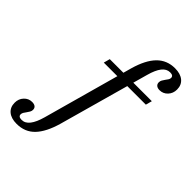

<svg xmlns="http://www.w3.org/2000/svg" viewBox="-370 -742 1044 1044"><g transform="rotate(45 152.0 -219.5)"><path d="M-46.8 192.7Q-88.7 192.7 -112.1 173Q-135.5 153.2 -135.5 118.5Q-135.5 88.7 -116.5 68.5Q-97.6 48.4 -71 48.4Q-54.8 48.4 -46 55.2Q-37.1 62.1 -37.1 75.8Q-37.1 84.7 -41.9 93.1Q-46.8 101.6 -52.8 109.7Q-58.9 117.7 -63.3 125Q-67.7 132.3 -67.7 140.3Q-67.7 158.1 -42.7 158.1Q-16.1 158.1 3.2 133.1Q22.6 108.1 36.3 58.9L180.6 -461.3Q204.8 -546.8 246 -588.7Q287.1 -630.6 349.2 -630.6Q391.1 -630.6 414.9 -610.9Q438.7 -591.1 438.7 -556.5Q438.7 -526.6 419.8 -506.5Q400.8 -486.3 373.4 -486.3Q358.1 -486.3 349.2 -493.5Q340.3 -500.8 340.3 -513.7Q340.3 -523.4 344.8 -531.5Q349.2 -539.5 355.2 -547.6Q361.3 -555.6 366.1 -562.9Q371 -570.2 371 -578.2Q371 -596 346 -596Q319.4 -596 300 -571.4Q280.6 -546.8 266.9 -496.8L121.8 23.4Q97.6 108.1 57.3 150.4Q16.9 192.7 -46.8 192.7ZM53.2 -378.2 62.9 -414.5H386.3L376.6 -378.2Z"/></g></svg>

Font: Playfair 9pt
Style: Italic
Weight: 400
Italic angle: -15.6°
Designer: Claus Eggers Sørensen
Foundry: Claus Eggers Sørensen
Version: Version 2.001;gftools[0.9.30]